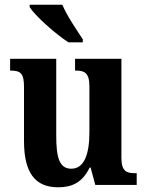

<svg xmlns="http://www.w3.org/2000/svg" viewBox="-20 -786 624 816"><path d="M271 -606H332V-619C307 -657 263 -721 245 -766H106V-756C127 -721 215 -642 271 -606ZM227 10C286 10 330 -10 361 -74H365L385 0H561V-50H554C520 -50 496 -56 496 -115V-536H299V-486H302C336 -486 360 -479 360 -420V-224C360 -131 338 -69 283 -69C232 -69 219 -117 219 -210V-536H23V-486H25C68 -486 82 -474 82 -416V-187C82 -52 129 10 227 10Z"/></svg>

Font: Noto Serif Armenian Condensed
Style: Bold
Weight: 700
Width: 3
Designer: Monotype Design Team
Foundry: Monotype Imaging Inc.
Version: Version 2.008